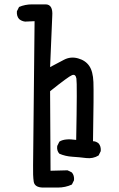

<svg xmlns="http://www.w3.org/2000/svg" viewBox="-20 -719 540 870"><path d="M173.8 130.9Q136.7 129.9 132.8 104Q128.9 78.1 129.9 30.3Q130.9 -17.6 136.7 -623L93.8 -621.1Q78.1 -623 66.4 -632.8Q54.7 -646.5 56.6 -668L66.4 -687.5Q93.8 -699.2 125 -699.2Q156.2 -699.2 187.5 -699.2Q220.7 -698.2 216.8 -646.5L207 -415Q240.2 -432.6 270 -448.2Q299.8 -463.9 333.5 -454.6Q367.2 -445.3 384.3 -420.4Q401.4 -395.5 403.3 -347.2Q405.3 -298.8 401.4 -79.1Q415 -79.1 426.8 -69.3Q438.5 -55.7 436.5 -34.2L426.8 -14.6Q401.4 1 370.1 -2.9Q338.9 -6.8 307.6 -8.8Q276.4 -10.7 249 -22.5Q236.3 -36.1 239.3 -57.6L249 -77.1Q272.5 -92.8 325.2 -85Q330.1 -341.8 326.2 -363.3Q322.3 -384.8 306.2 -378.4Q290 -372.1 207 -305.7L209 54.7L286.1 52.7L305.7 62.5Q317.4 76.2 315.4 97.7L305.7 117.2Q276.4 130.9 241.7 130.9Q207 130.9 173.8 130.9Z"/></svg>

Font: JasonHandwriting1
Style: Regular
Weight: 400
Version: Version 1.48.20